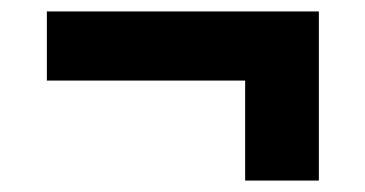

<svg xmlns="http://www.w3.org/2000/svg" viewBox="-20 -431 639 336"><path d="M538 -115H409V-290H62V-411H538Z"/></svg>

Font: Montserrat GRBold
Style: Regular
Weight: 700
Designer: Julieta Ulanovsky
Foundry: Julieta Ulanovsky
Version: Version 1.00 May 29, 2023, initial release